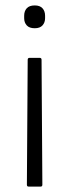

<svg xmlns="http://www.w3.org/2000/svg" viewBox="-20 -515 255 707"><path d="M89 -302Q82 -302 82 -295L79 165Q79 172 85 172H130Q136 172 136 165L133 -295Q133 -302 126 -302ZM108 -495Q88 -495 78.5 -484.5Q69 -474 69 -457V-448Q69 -432 78.5 -421.5Q88 -411 108 -411Q127 -411 136.5 -421.5Q146 -432 146 -448V-457Q146 -474 136.5 -484.5Q127 -495 108 -495Z"/></svg>

Font: Sofia Sans Light
Style: Regular
Weight: 300
Designer: Botio Nikoltchev, Ani Petrova
Foundry: lettersoup
Version: Version 4.100; ttfautohint (v1.8.3)